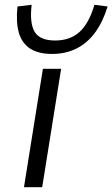

<svg xmlns="http://www.w3.org/2000/svg" viewBox="-20 -781 469 801"><path d="M80 0 159 -494H235L156 0ZM197 -556Q140 -556 105.5 -578.5Q71 -601 58.5 -645Q46 -689 53 -754L112 -761Q103 -683 125 -647.5Q147 -612 210 -612Q272 -612 311.5 -647.5Q351 -683 374 -761L429 -754Q409 -689 376.5 -645Q344 -601 299 -578.5Q254 -556 197 -556Z"/></svg>

Font: Nunito Sans 7pt Expanded Light
Style: Italic
Weight: 300
Width: 7
Italic angle: -9°
Designer: Vernon Adams
Foundry: Vernon Adams
Version: Version 3.101;gftools[0.9.27]